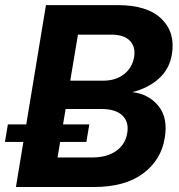

<svg xmlns="http://www.w3.org/2000/svg" viewBox="-52 -748 717 768"><path d="M11.7 0 131.8 -727.5H419.4Q537.1 -727.5 593.5 -673.1Q649.9 -618.7 635.7 -531.2Q626 -471.7 583 -433.3Q540 -395 478 -379.9V-379.4Q543 -371.6 581.8 -324.2Q620.6 -276.9 606.9 -195.8Q592.8 -107.9 520.3 -54Q447.8 0 323.2 0ZM178.2 -118.2H317.4Q375 -118.2 412.1 -143.8Q449.2 -169.4 457 -215.8Q464.4 -260.3 437.5 -286.1Q410.6 -312 354 -312H210.4ZM229 -425.3H361.3Q410.6 -425.3 443.8 -450.9Q477.1 -476.6 484.4 -519.5Q491.2 -561 467.3 -585.2Q443.4 -609.4 394 -609.4H259.8ZM-32.2 -180.2 -20.5 -250.5H305.2L293.5 -180.2Z"/></svg>

Font: Inter Display
Style: Bold Italic
Weight: 700
Italic angle: -9.39999°
Designer: Rasmus Andersson
Foundry: rsms
Version: Version 4.000;git-a52131595